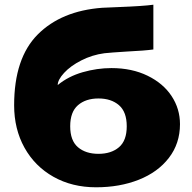

<svg xmlns="http://www.w3.org/2000/svg" viewBox="-20 -785 814 815"><path d="M744 -258Q744 -176 697 -115Q650 -54 569 -22Q488 10 388 10Q286 10 207 -34.5Q128 -79 84 -158Q40 -237 40 -338Q40 -538 140 -638.5Q240 -739 414 -752L484 -755Q589 -759 631 -765V-575Q596 -570 515 -566Q451 -562 423 -559Q371 -552 325 -528.5Q279 -505 252 -475.5Q225 -446 225 -424Q270 -461 331 -478.5Q392 -496 453 -496Q540 -496 606.5 -463.5Q673 -431 708.5 -377Q744 -323 744 -258ZM278 -249Q278 -188 311 -160Q344 -132 398 -132Q452 -132 485 -160Q518 -188 518 -249Q518 -310 485 -338.5Q452 -367 398 -367Q344 -367 311 -338.5Q278 -310 278 -249Z"/></svg>

Font: Dela Gothic One
Style: Regular
Weight: 400
Designer: aratakana
Foundry: aratakana
Version: Version 1.004